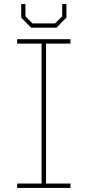

<svg xmlns="http://www.w3.org/2000/svg" viewBox="-20 -931 434 951"><path d="M134 -794 85 -844V-911H106V-850L141 -815H253L288 -850V-911H309V-844L260 -794ZM65 0V-22H186V-715H65V-737H329V-715H208V-22H329V0Z"/></svg>

Font: Tomorrow Thin
Style: Regular
Weight: 250
Designer: Tony de Marco, Monica Rizzolli
Foundry: Just in Type
Version: Version 2.002